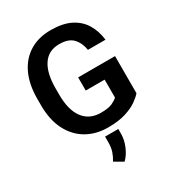

<svg xmlns="http://www.w3.org/2000/svg" viewBox="-226 -853 1133 1241"><g transform="rotate(-30 341.0 -233.0)"><path d="M622.6 -367.7V-90.8Q606.4 -71.3 573.2 -47.6Q540 -23.9 486.3 -7.1Q432.6 9.8 354.5 9.8Q264.2 9.8 195.3 -30.5Q126.5 -70.8 87.9 -147Q49.3 -223.1 49.3 -332V-378.9Q49.3 -487.3 85.7 -564Q122.1 -640.6 188.5 -680.9Q254.9 -721.2 344.7 -721.2Q434.6 -721.2 493.2 -691.7Q551.8 -662.1 583 -609.9Q614.3 -557.6 622.1 -490.2H491.2Q482.4 -545.4 450 -580.3Q417.5 -615.2 347.7 -615.2Q268.1 -615.2 226.8 -554.2Q185.5 -493.2 185.5 -379.9V-332Q185.5 -217.3 231.2 -156.5Q276.9 -95.7 361.3 -95.7Q418.9 -95.7 447.5 -109.4Q476.1 -123 488.3 -136.2V-269.5H347.2V-367.7ZM405.3 50.8V86.9Q405.3 130.9 385.7 177.5Q366.2 224.1 335 254.4L270 216.8Q287.1 189.9 296.9 160.6Q306.6 131.3 306.6 92.3V50.8Z"/></g></svg>

Font: Vazirmatn UI FD SemiBold
Style: Regular
Weight: 600
Designer: Saber Rastikerdar
Foundry: Saber Rastikerdar
Version: Version 33.003